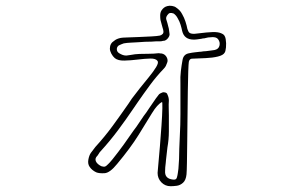

<svg xmlns="http://www.w3.org/2000/svg" viewBox="-20 -564 1040 664"><path d="M570 80Q551 80 538 66.5Q525 53 525 34Q525 31 527.5 5Q530 -21 533 -57.5Q536 -94 538.5 -130Q541 -166 541.5 -189.5Q542 -213 540 -211Q524 -203 505.5 -172.5Q487 -142 459 -97Q431 -52 385 3Q360 34 341.5 35Q323 36 313 32Q298 25 290 13Q283 3 285.5 -11.5Q288 -26 294 -35Q298 -40 302 -45.5Q306 -51 310 -56Q342 -91 369.5 -128.5Q397 -166 424 -205L436 -223Q447 -238 463 -258Q479 -278 495 -297.5Q511 -317 520 -332Q529 -347 525 -353Q519 -362 499.5 -361.5Q480 -361 456 -358Q432 -355 410 -354.5Q388 -354 377 -363Q370 -369 365 -378.5Q360 -388 360 -396Q360 -414 375 -423Q383 -430 398 -433Q403 -434 420.5 -434.5Q438 -435 460.5 -436Q483 -437 503 -438Q523 -439 533 -441Q538 -442 543 -447Q548 -452 542 -469Q540 -477 539 -480Q538 -484 537 -487.5Q536 -491 535 -495Q534 -501 534 -510.5Q534 -520 538 -527Q546 -540 559 -543Q566 -545 575 -543.5Q584 -542 589 -538Q595 -534 600.5 -528.5Q606 -523 610 -515Q617 -503 621.5 -489Q626 -475 628 -464Q631 -454 635.5 -450.5Q640 -447 652 -447Q656 -447 674.5 -449.5Q693 -452 714 -453Q735 -454 747 -448Q758 -444 760.5 -429Q763 -414 761.5 -400Q760 -386 757 -382Q752 -373 733.5 -368.5Q715 -364 691 -363Q667 -362 643 -361Q635 -360 633 -350Q632 -344 631 -316.5Q630 -289 629.5 -248Q629 -207 628.5 -161.5Q628 -116 627.5 -74Q627 -32 626.5 -1.5Q626 29 625 39Q623 59 613 68Q603 77 591 78.5Q579 80 570 80ZM559 -54 554 -10Q554 -7 553.5 -4Q553 -1 553 1Q552 8 551.5 14.5Q551 21 551 27Q549 54 578 57Q590 59 592 49Q594 42 595 34.5Q596 27 597 20Q600 -13 600 -49Q601 -61 601 -73Q601 -85 602 -97Q604 -132 604 -168.5Q604 -205 604 -240V-276Q603 -298 605.5 -318.5Q608 -339 611 -355Q614 -377 635 -380Q644 -382 653.5 -383Q663 -384 671 -385H674Q679 -386 683.5 -386.5Q688 -387 692 -387Q700 -388 707.5 -389Q715 -390 722 -391Q736 -394 739 -406Q742 -418 734.5 -428Q727 -438 707 -435Q703 -435 700 -434.5Q697 -434 693 -433Q690 -432 687 -431.5Q684 -431 681 -431L677 -430Q670 -429 663.5 -428Q657 -427 650 -427Q617 -427 610 -457Q608 -467 604.5 -478.5Q601 -490 595 -500Q592 -506 588.5 -510Q585 -514 581 -517Q574 -520 568 -519Q563 -518 559 -512Q553 -504 555 -497Q557 -489 559 -484Q560 -481 560.5 -478Q561 -475 562 -472Q564 -466 564.5 -460.5Q565 -455 566 -449Q568 -442 562 -433.5Q556 -425 548 -423H545Q542 -422 539 -421.5Q536 -421 533 -421Q526 -421 519 -421Q512 -421 504 -420Q493 -420 481.5 -419.5Q470 -419 459 -418Q445 -417 432 -416.5Q419 -416 408 -414Q404 -413 400 -411Q396 -409 391 -407Q384 -402 384 -394Q384 -385 392 -380Q405 -372 415 -372H418Q422 -373 425 -373Q428 -373 432 -374Q447 -377 462.5 -377.5Q478 -378 493 -378Q502 -378 511 -378.5Q520 -379 529 -380Q531 -380 533 -379.5Q535 -379 537 -379H539Q550 -377 556 -367Q562 -356 558 -347Q556 -341 553.5 -336Q551 -331 546 -326Q521 -300 498.5 -269.5Q476 -239 456 -210L443 -191Q416 -151 388 -113.5Q360 -76 328 -41Q324 -37 321 -31.5Q318 -26 313 -21Q307 -12 314 -2Q320 6 331 11Q334 12 338.5 12.5Q343 13 347 10Q354 4 359.5 -2Q365 -8 369 -13Q389 -38 407.5 -63.5Q426 -89 443 -114L452 -126Q458 -135 464.5 -144.5Q471 -154 477 -163Q482 -169 486 -175Q490 -181 494 -187L496 -190Q504 -201 511.5 -212.5Q519 -224 527 -234Q530 -239 534.5 -241Q539 -243 541 -244Q546 -246 552 -244Q558 -242 559 -237Q564 -227 564 -216Q563 -203 563.5 -190.5Q564 -178 564 -165Q564 -138 564 -110Q564 -82 559 -54Z"/></svg>

Font: Shizuru
Style: Regular
Weight: 400
Version: Version 1.000